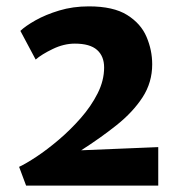

<svg xmlns="http://www.w3.org/2000/svg" viewBox="-20 -983 567 603"><path d="M62 -400 40 -459Q61.5 -469 94.8 -491Q128 -513 164.5 -544Q201 -575 233.5 -612Q266 -649 286.5 -689.5Q307 -730 307 -771Q307 -806.5 284.8 -826.2Q262.5 -846 215 -846Q180.5 -846 145.8 -829.2Q111 -812.5 92 -796L44 -886Q59.5 -901 91.2 -919Q123 -937 166 -950Q209 -963 259 -963Q336 -963 379.2 -936Q422.5 -909 440.2 -867.2Q458 -825.5 458 -781Q458 -724 427.8 -677.5Q397.5 -631 346.8 -590.5Q296 -550 235 -511L477 -521V-400Z"/></svg>

Font: Merriweather Sans ExtraBold
Style: Regular
Weight: 800
Designer: Eben Sorkin
Foundry: Eben Sorkin
Version: Version 2.001; ttfautohint (v1.8.3)